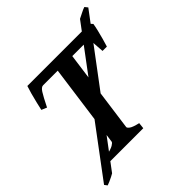

<svg xmlns="http://www.w3.org/2000/svg" viewBox="-216 -837 1056 1056"><g transform="rotate(-45 312.5 -308.5)"><path d="M582.5 -599.6Q580.1 -583 574 -557.4Q567.9 -531.7 560.5 -505.1Q553.2 -478.5 546.9 -459H513.2Q510.3 -505.4 508.1 -531Q505.9 -556.6 486.3 -556.6H357.4L376 -615.2H568.4ZM275.4 -556.6H147.9Q134.3 -556.6 119.9 -534.2Q105.5 -511.7 77.1 -454.6L45.9 -467.8Q49.8 -486.3 56.6 -514.6Q63.5 -543 71 -570.8Q78.6 -598.6 84.5 -615.2H279.8ZM375 -35.6 371.1 0H115.7L120.1 -35.6Q163.1 -44.9 179 -54.4Q194.8 -64 195.8 -70.8L262.7 -560.1Q263.7 -565.9 251.2 -569.3Q238.8 -572.8 207 -579.6L211.9 -615.2H448.7L443.8 -579.6Q412.1 -572.8 394.5 -569.6Q377 -566.4 376 -560.1L309.1 -70.8Q308.6 -64.5 321.5 -54.7Q334.5 -44.9 375 -35.6ZM627 -683.6 74.2 54.2Q68.8 57.6 56.2 64Q43.5 70.3 30.3 76.2Q17.1 82 10.3 84L-2 67.9L550.3 -671.4Q563.5 -677.2 581.3 -686.8Q599.1 -696.3 613.3 -700.7Z"/></g></svg>

Font: Gentium Plus
Style: Bold Italic
Weight: 700
Italic angle: -8°
Designer: Victor Gaultney, Annie Olsen, Iska Routamaa, Becca Hirsbrunner
Foundry: SIL International
Version: Version 6.101